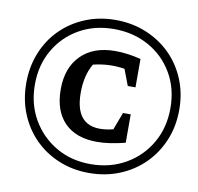

<svg xmlns="http://www.w3.org/2000/svg" viewBox="-76 -742 860 833"><g transform="rotate(10 353.5 -326.0)"><path d="M368 11Q296 11 234.5 -14.5Q173 -40 128 -85.5Q83 -131 58 -192.5Q33 -254 33 -327Q33 -399 58 -460.5Q83 -522 128 -567Q173 -612 234.5 -637.5Q296 -663 368 -663Q441 -663 503 -637.5Q565 -612 610.5 -567Q656 -522 681.5 -460.5Q707 -399 707 -327Q707 -254 681.5 -192.5Q656 -131 610.5 -85.5Q565 -40 503 -14.5Q441 11 368 11ZM368 -28Q454 -28 522 -67Q590 -106 629 -173.5Q668 -241 668 -327Q668 -413 629 -480Q590 -547 522 -585Q454 -623 368 -623Q283 -623 216 -585Q149 -547 110 -480Q71 -413 71 -327Q71 -241 110 -173.5Q149 -106 216 -67Q283 -28 368 -28ZM379 -128Q286 -128 235.5 -179.5Q185 -231 185 -326Q185 -421 239.5 -475.5Q294 -530 390 -530Q443 -530 503 -515V-390H469L442 -461Q374 -472 304 -455Q273 -403 273 -326Q273 -153 440 -194L469 -271H503V-146Q434 -128 379 -128Z"/></g></svg>

Font: Piazzolla SemiBold
Style: Italic
Weight: 600
Italic angle: -11.3°
Designer: Juan Pablo del Peral
Foundry: Huerta Tipografica
Version: Version 1.330